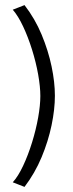

<svg xmlns="http://www.w3.org/2000/svg" viewBox="-20 -695 285 752"><path d="M30 -657Q51 -633 70.5 -591.5Q90 -550 105.5 -500.5Q121 -451 129.5 -403Q138 -355 138 -319Q138 -283 129.5 -235Q121 -187 105.5 -137Q90 -87 70.5 -45.5Q51 -4 30 19L76 37Q117 -17 143 -79.5Q169 -142 182 -204.5Q195 -267 195 -320Q195 -373 182 -435Q169 -497 143 -559.5Q117 -622 76 -675Z"/></svg>

Font: Catamaran Thin ExtraLight
Style: Regular
Weight: 250
Version: Version 2.000